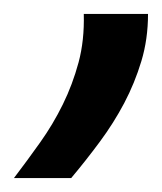

<svg xmlns="http://www.w3.org/2000/svg" viewBox="-28 -132 232 275"><path d="M-8 123Q11 98 29.5 72Q48 46 62 17.5Q76 -11 84.5 -42.5Q93 -74 92 -112H184Q184 -76 174.5 -44.5Q165 -13 150 15.5Q135 44 115 71Q95 98 74 123Z"/></svg>

Font: Panefresco 500wt
Style: Italic
Weight: 700
Foundry: Campivisivi & Chank Co
Version: Version 1.000